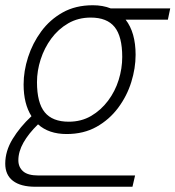

<svg xmlns="http://www.w3.org/2000/svg" viewBox="-40 -562 669 732"><path d="M95 150Q39 150 9.5 127.5Q-20 105 -20 62Q-20 14 8 -32Q36 -78 80 -119Q50 -166 50 -240Q50 -291 67 -344Q84 -397 117 -442Q150 -487 199 -514.5Q248 -542 314 -542Q352 -542 382 -530H609L600 -487H439Q477 -438 477 -353Q477 -302 460.5 -249Q444 -196 410.5 -151Q377 -106 328 -78.5Q279 -51 214 -51Q146 -51 105 -88Q69 -53 49.5 -18.5Q30 16 30 49Q30 75 48 91Q66 107 106 107H475L465 150ZM222 -98Q270 -98 307.5 -120Q345 -142 372 -178Q399 -214 412.5 -257.5Q426 -301 426 -345Q426 -423 397 -459Q368 -495 306 -495Q258 -495 220 -473Q182 -451 155.5 -415Q129 -379 115 -335.5Q101 -292 101 -249Q101 -170 130.5 -134Q160 -98 222 -98Z"/></svg>

Font: Geist Mono ExtraLight
Style: Italic
Weight: 200
Italic angle: -12°
Monospace: yes
Designer: Basement.studio, Andrés Briganti, Mateo Zaragoza
Foundry: Basement.studio, Vercel, Andrés Briganti, Guido Ferreyra, Mateo Zaragoza
Version: Version 1.500; ttfautohint (v1.8.4.7-5d5b)